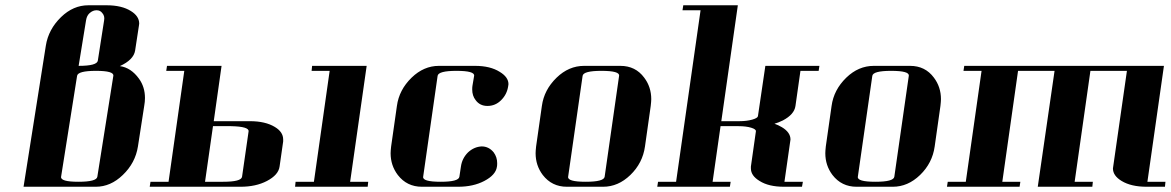

<svg xmlns="http://www.w3.org/2000/svg" viewBox="-20 -712 4463 732"><path d="M69.8 0 154.8 -538.1Q164.6 -600.1 212.9 -647Q259.3 -691.9 316.9 -691.9H386.2Q444.3 -691.9 479 -669.9Q510.7 -650.4 510.7 -622.1Q510.7 -620.1 509.8 -615.2L495.1 -519Q489.3 -483.9 437 -460Q479.5 -454.1 509.8 -412.1Q532.7 -380.4 532.7 -338.4Q532.7 -324.2 529.8 -308.1L505.9 -153.8Q496.1 -90.8 448.2 -44.9Q401.9 0 345.2 0ZM212.9 -38.1Q210 -19 278.8 -19Q348.1 -19 351.1 -38.1L412.1 -422.9Q415 -441.9 346.2 -441.9Q276.9 -441.9 273.9 -422.9ZM279.8 -460.9Q350.1 -460.9 353 -481L377 -634.8Q379.9 -650.9 370.1 -662.1Q362.3 -672.9 348.1 -672.9Q334 -672.9 321.8 -662.1Q311 -652.8 308.1 -634.8Z M550.8 0 553.7 -19H622.6L682.6 -441.9H613.8L616.7 -460.9H824.7L794.9 -250H932.6Q991.7 -250 1027.8 -228Q1059.6 -209 1059.6 -180.2V-172.9L1045.9 -77.1Q1041.5 -44.9 997.6 -22Q955.6 0 897 0ZM761.7 -19H830.6Q899.9 -19 902.8 -38.1L927.7 -210.9Q930.7 -229.5 860.8 -231H792ZM1105 0 1106.9 -19H1176.8L1236.8 -441.9H1168L1169.9 -460.9H1377.9L1314.9 -19H1383.8L1381.8 0Z M1469.2 -127.9Q1469.2 -136.2 1471.2 -153.8L1493.2 -308.1Q1501.5 -369.6 1549.3 -416Q1595.7 -460.9 1653.3 -460.9H1791.5Q1849.1 -460.9 1885.3 -438Q1918.5 -418 1918.5 -391.1Q1918.5 -390.1 1918 -387.5Q1917.5 -384.8 1917.5 -383.8Q1913.1 -352.5 1890.6 -330.1Q1868.7 -308.1 1838.4 -308.1Q1809.6 -308.1 1793.5 -330.1Q1780.3 -346.7 1780.3 -371.1Q1780.3 -379.9 1781.2 -384.8L1787.6 -422.9Q1790.5 -441.9 1720.2 -441.9Q1651.4 -441.9 1648.4 -422.9L1593.3 -38.1Q1590.3 -19 1660.2 -19Q1728.5 -19 1731.4 -38.1L1737.3 -77.1Q1741.7 -108.4 1764.2 -130.9Q1787.1 -152.3 1816.4 -153.8Q1843.8 -153.8 1862.3 -130.9Q1875.5 -112.8 1875.5 -89.8Q1875.5 -80.1 1874.5 -76.2Q1870.1 -44.9 1826.2 -22Q1784.2 0 1726.6 0H1588.4Q1531.2 0 1496.6 -44.9Q1469.2 -81.1 1469.2 -127.9Z M2022 -127.9Q2022 -136.2 2023.9 -153.8L2045.9 -308.1Q2054.2 -369.6 2102.1 -416Q2148.4 -460.9 2207 -460.9H2345.2Q2402.8 -460.9 2436 -416Q2462.9 -380.4 2462.9 -334Q2462.9 -325.7 2460.9 -308.1L2439 -153.8Q2430.2 -90.3 2383.3 -44.9Q2336.9 0 2279.3 0H2141.1Q2084 0 2049.3 -44.9Q2022 -81.1 2022 -127.9ZM2146 -38.1Q2143.1 -19 2212.9 -19Q2282.2 -19 2285.2 -38.1L2340.3 -422.9Q2343.3 -441.9 2272.9 -441.9Q2204.1 -441.9 2201.2 -422.9Z M2485.8 0 2488.8 -19H2557.6L2650.9 -672.9H2582L2585 -691.9H2793L2730 -250H2798.8Q2826.7 -250 2847.7 -255.9Q2868.2 -261.7 2869.6 -269L2897.9 -460.9H3104L3101.1 -441.9H3031.7L3012.7 -308.1Q3008.3 -275.9 2964.8 -252.9Q2946.8 -244.1 2932.6 -240.2Q2946.3 -235.8 2960.9 -227.1Q2993.7 -207.5 2993.7 -180.2Q2993.7 -179.2 2993.2 -176.5Q2992.7 -173.8 2992.7 -172.9L2970.7 -19H3041L3037.6 0H2968.8Q2910.6 0 2876 -22Q2842.8 -42 2842.8 -69.8V-77.1L2861.8 -210.9Q2862.8 -214.8 2858.2 -218.5Q2853.5 -222.2 2843.8 -225.1Q2824.2 -231 2795.9 -231H2727.1L2696.8 -19H2765.6L2762.7 0Z M3126.5 -127.9Q3126.5 -136.2 3128.4 -153.8L3150.4 -308.1Q3158.7 -369.6 3206.5 -416Q3252.9 -460.9 3311.5 -460.9H3449.7Q3507.3 -460.9 3540.5 -416Q3567.4 -380.4 3567.4 -334Q3567.4 -325.7 3565.4 -308.1L3543.5 -153.8Q3534.7 -90.3 3487.8 -44.9Q3441.4 0 3383.8 0H3245.6Q3188.5 0 3153.8 -44.9Q3126.5 -81.1 3126.5 -127.9ZM3250.5 -38.1Q3247.6 -19 3317.4 -19Q3386.7 -19 3389.6 -38.1L3444.8 -422.9Q3447.8 -441.9 3377.4 -441.9Q3308.6 -441.9 3305.7 -422.9Z M3590.3 0 3593.3 -19H3662.1L3722.2 -441.9H3653.3L3656.2 -460.9H4417.5L4354.5 -19H4423.3L4421.4 0H4351.6Q4292.5 0 4256.3 -22Q4223.1 -42 4223.1 -69.8Q4223.1 -70.8 4223.6 -73.5Q4224.1 -76.2 4224.1 -77.1L4276.4 -441.9H4137.2L4077.1 -19H4146.5L4144.5 0H3936.5L4000.5 -441.9H3861.3L3801.3 -19H3870.1L3867.2 0Z"/></svg>

Font: Hjet
Style: Italic
Weight: 400
Designer: T. Christopher White
Version: Version 1.2